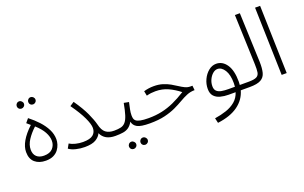

<svg xmlns="http://www.w3.org/2000/svg" viewBox="-103 -1190 3007 1897"><g transform="rotate(-20 1401.0 -242.0)"><path d="M267 -566Q251 -566 240 -577Q229 -588 229 -604Q229 -619 240 -630.5Q251 -642 267 -642Q282 -642 293.5 -630.5Q305 -619 305 -604Q305 -588 293.5 -577Q282 -566 267 -566ZM146 -566Q130 -566 119 -577Q108 -588 108 -604Q108 -619 119 -630.5Q130 -642 146 -642Q161 -642 172.5 -630.5Q184 -619 184 -604Q184 -588 172.5 -577Q161 -566 146 -566Z M197 0Q126 0 83 -37Q40 -74 40 -147Q40 -255 176 -383L139 -415L173 -456Q226 -415 269.5 -368Q313 -321 339 -269.5Q365 -218 365 -164Q365 -139 356.5 -111Q348 -83 329 -57.5Q310 -32 277.5 -16Q245 0 197 0ZM196 -53Q258 -53 288 -86Q318 -119 318 -165Q318 -209 292 -257Q266 -305 210 -355Q157 -306 124 -255Q91 -204 91 -153Q91 -105 119 -79Q147 -53 196 -53Z M604 -48Q679 -48 710.5 -74.5Q742 -101 742 -146Q742 -186 709 -256.5Q676 -327 607 -424L651 -453Q717 -358 750 -286Q783 -214 796 -163Q811 -98 844 -73Q877 -48 931 -48Q945 -48 951 -40.5Q957 -33 957 -23Q957 -13 948 -4Q939 5 925 5Q813 5 776 -78Q761 -43 721 -19Q681 5 604 5Q557 5 512 -6Q467 -17 439 -38L464 -83Q489 -67 527 -57.5Q565 -48 604 -48Z M1173 188Q1157 188 1146 177Q1135 166 1135 150Q1135 135 1146 123.5Q1157 112 1173 112Q1188 112 1199.5 123.5Q1211 135 1211 150Q1211 166 1199.5 177Q1188 188 1173 188ZM1052 188Q1036 188 1025 177Q1014 166 1014 150Q1014 135 1025 123.5Q1036 112 1052 112Q1067 112 1078.5 123.5Q1090 135 1090 150Q1090 166 1078.5 177Q1067 188 1052 188Z M925 5 932 -48Q974 -48 1002.5 -55Q1031 -62 1050.5 -84.5Q1070 -107 1084.5 -152Q1099 -197 1113 -274L1165 -264Q1156 -223 1149.5 -192Q1143 -161 1143 -132Q1143 -114 1146.5 -98.5Q1150 -83 1164 -72Q1178 -61 1208.5 -54.5Q1239 -48 1294 -48Q1308 -48 1314 -40.5Q1320 -33 1320 -23Q1320 -13 1310.5 -4Q1301 5 1288 5Q1193 5 1155.5 -16Q1118 -37 1111 -77Q1091 -42 1066 -24Q1041 -6 1006.5 -0.5Q972 5 925 5Z M1288 5 1295 -48Q1369 -48 1434 -62Q1499 -76 1562 -104.5Q1625 -133 1693 -176Q1636 -221 1576.5 -248Q1517 -275 1446 -275Q1421 -275 1400 -272.5Q1379 -270 1352 -263L1342 -313Q1393 -328 1446 -328Q1499 -328 1540.5 -315Q1582 -302 1615.5 -283Q1649 -264 1677.5 -245Q1706 -226 1732.5 -213.5Q1759 -201 1786 -201H1809L1814 -153Q1770 -153 1731.5 -137Q1693 -121 1653 -97.5Q1613 -74 1563 -50.5Q1513 -27 1446.5 -11Q1380 5 1288 5Z M1921 230 1909 178Q1975 168 2031.5 149Q2088 130 2129 95.5Q2170 61 2188 5H2113Q2069 5 2029 -5.5Q1989 -16 1964.5 -43Q1940 -70 1940 -119Q1940 -170 1962 -217Q1984 -264 2021 -294.5Q2058 -325 2102 -325Q2168 -325 2210.5 -263Q2253 -201 2253 -82Q2253 -65 2251 -48H2345Q2358 -48 2364 -40.5Q2370 -33 2370 -23Q2370 -13 2361 -4Q2352 5 2338 5H2242Q2217 96 2136.5 154.5Q2056 213 1921 230ZM2132 -48H2200Q2202 -66 2202 -86Q2202 -174 2171 -223Q2140 -272 2097 -272Q2071 -272 2047 -251.5Q2023 -231 2007.5 -198Q1992 -165 1992 -128Q1992 -94 2010.5 -76.5Q2029 -59 2060.5 -53.5Q2092 -48 2132 -48Z M2338 5 2345 -48Q2403 -48 2428 -61Q2453 -74 2458 -105Q2463 -136 2461 -190L2442 -714H2494L2514 -196Q2516 -127 2504.5 -82.5Q2493 -38 2454.5 -16.5Q2416 5 2338 5Z M2674 0 2654 -714H2707L2727 0Z"/></g></svg>

Font: Noto Sans Arabic Light
Style: Regular
Weight: 300
Designer: Monotype Design Team, Nadine Chahine, Nizar Qandah and Khaled Hosny
Foundry: Monotype Imaging Inc.
Version: Version 2.012; ttfautohint (v1.8.4.7-5d5b)